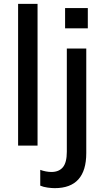

<svg xmlns="http://www.w3.org/2000/svg" viewBox="-20 -756 536 997"><path d="M74 0V-736H175V0ZM318 -609V-714H436V-609ZM264 221Q248 221 226.5 218Q205 215 189 208V126Q202 131 217.5 134Q233 137 247 137Q286 137 306.5 112.5Q327 88 327 32V-504H428V39Q428 221 264 221Z"/></svg>

Font: Mulish SemiBold
Style: Regular
Weight: 600
Designer: Vernon Adams
Foundry: Vernon Adams
Version: Version 3.603; ttfautohint (v1.8.3)